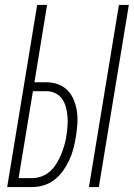

<svg xmlns="http://www.w3.org/2000/svg" viewBox="-20 -755 540 775"><path d="M339 0 460 -735H500L379 0ZM9 0 130 -735H170L119 -423H167Q192 -423 215 -414.5Q238 -406 254 -389Q270 -372 279 -349Q288 -326 291 -301.5Q294 -277 292 -251.5Q290 -226 286 -201Q282 -177 276 -154Q270 -131 259.5 -108.5Q249 -86 234.5 -65.5Q220 -45 200 -29.5Q180 -14 156.5 -7Q133 0 110 0ZM110 -36Q129 -36 148 -43Q167 -50 182.5 -64Q198 -78 208.5 -95.5Q219 -113 226.5 -131Q234 -149 239.5 -168Q245 -187 248 -206Q251 -226 252.5 -246Q254 -266 252.5 -285Q251 -304 246 -322.5Q241 -341 230.5 -356Q220 -371 203 -379Q186 -387 167 -387H113L55 -36Z"/></svg>

Font: Iosevka Term Curly XLt Obl
Style: Regular
Weight: 200
Italic angle: -9°
Designer: Belleve Invis
Foundry: Belleve Invis
Version: Version 32.3.0